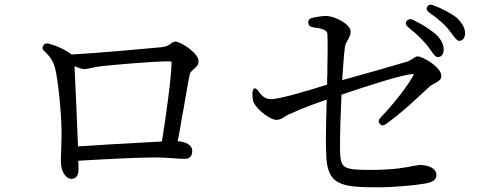

<svg xmlns="http://www.w3.org/2000/svg" viewBox="-20 -809 2040 817"><path d="M283 -48C303 -48 314 -60 314 -89C314 -102 314 -114 313 -125C431 -132 565 -139 643 -139C671 -139 701 -137 725 -135C742 -134 757 -133 767 -133C789 -133 798 -147 798 -167C798 -192 771 -206 736 -208C742 -239 749 -274 754 -308L763 -357C773 -417 782 -469 788 -494C790 -503 800 -511 809 -519C817 -526 825 -533 825 -550C825 -581 751 -632 726 -632C719 -632 713 -629 705 -622C698 -617 689 -610 666 -608C625 -604 382 -582 285 -577C252 -601 223 -613 189 -623C178 -626 169 -624 164 -615C159 -607 160 -598 170 -590C194 -568 206 -548 214 -521C229 -461 241 -325 242 -248C242 -222 241 -188 240 -161C239 -143 239 -129 239 -121C239 -76 263 -48 283 -48ZM297 -527C312 -521 328 -515 338 -515C346 -515 359 -518 374 -521L388 -524C397 -525 407 -527 418 -528C473 -534 635 -548 697 -548C708 -548 710 -546 710 -544C710 -489 688 -323 669 -207C608 -204 520 -199 436 -194C427 -193 418 -193 409 -192L312 -186C308 -296 300 -464 297 -527Z M1590 -12C1655 -12 1744 -20 1790 -28C1816 -33 1837 -41 1837 -64C1837 -97 1795 -107 1766 -107C1762 -107 1756 -106 1748 -104C1745 -104 1743 -104 1739 -103C1710 -97 1657 -86 1558 -86C1438 -86 1429 -93 1427 -169C1426 -227 1429 -319 1433 -406C1520 -436 1671 -485 1726 -493C1742 -495 1742 -495 1738 -486C1711 -439 1660 -372 1599 -308C1590 -299 1589 -290 1596 -282C1603 -274 1611 -273 1622 -281C1694 -332 1760 -397 1804 -437C1811 -445 1825 -452 1835 -457C1846 -464 1858 -470 1858 -487C1858 -520 1783 -569 1756 -569C1750 -569 1745 -565 1736 -559C1737 -560 1734 -558 1732 -557C1725 -552 1718 -548 1703 -544C1647 -527 1524 -492 1436 -468C1440 -529 1444 -583 1448 -611C1449 -618 1452 -625 1456 -632C1460 -640 1464 -645 1467 -653C1470 -659 1472 -666 1472 -675C1472 -706 1404 -741 1368 -741C1351 -741 1331 -738 1309 -733C1297 -731 1291 -723 1292 -713C1292 -702 1298 -695 1311 -693C1349 -688 1371 -682 1373 -666C1375 -635 1374 -571 1373 -506C1373 -495 1373 -485 1372 -474V-449C1304 -427 1170 -387 1134 -387C1109 -387 1094 -400 1080 -421C1073 -430 1067 -434 1063 -433C1058 -432 1055 -425 1054 -414C1054 -398 1055 -380 1061 -370C1078 -338 1132 -299 1155 -299C1171 -299 1179 -304 1192 -313C1200 -318 1206 -322 1223 -328C1260 -346 1320 -368 1370 -385V-367C1369 -359 1369 -350 1369 -340C1369 -329 1369 -318 1368 -307C1367 -255 1366 -201 1368 -157C1370 -20 1430 -12 1590 -12ZM1717 -693C1755 -664 1779 -637 1796 -618L1802 -610C1805 -606 1809 -600 1811 -598C1823 -580 1833 -566 1843 -566C1857 -566 1868 -577 1868 -598C1868 -620 1857 -642 1834 -664C1808 -685 1777 -706 1736 -725C1725 -730 1716 -727 1710 -719C1704 -710 1707 -701 1717 -693ZM1806 -756C1847 -727 1869 -707 1886 -687C1888 -684 1890 -681 1892 -679L1903 -665C1915 -648 1926 -635 1934 -635C1947 -635 1959 -646 1959 -668C1959 -692 1944 -714 1922 -735C1897 -753 1865 -771 1823 -787C1812 -791 1803 -789 1798 -780C1793 -772 1796 -763 1806 -756Z"/></svg>

Font: 寒蝉锦书宋 Text
Style: Regular
Weight: 400
Designer: 寒蝉锦书宋{Warren} 思源宋体{Ryoko NISHIZUKA 西塚涼子 (kana & ideographs); Frank Grießhammer (Latin, Greek & Cyrillic); Wenlong ZHANG 
Foundry: Adobe & ChillType
Version: Version 2.000;Glyphs 3.1.1 (3135)